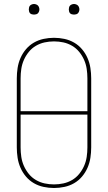

<svg xmlns="http://www.w3.org/2000/svg" viewBox="-20 -932 540 960"><path d="M250 8Q224 8 198 2.5Q172 -3 149.5 -16Q127 -29 110 -49Q93 -69 82.5 -93Q72 -117 68 -143Q64 -169 64 -195V-540Q64 -566 68 -592Q72 -618 82.5 -642Q93 -666 110 -686Q127 -706 149.5 -719Q172 -732 198 -737.5Q224 -743 250 -743Q276 -743 302 -737.5Q328 -732 350.5 -719Q373 -706 390 -686Q407 -666 417.5 -642Q428 -618 432 -592Q436 -566 436 -540V-195Q436 -169 432 -143Q428 -117 417.5 -93Q407 -69 390 -49Q373 -29 350.5 -16Q328 -3 302 2.5Q276 8 250 8ZM417 -376V-540Q417 -564 413.5 -587.5Q410 -611 400.5 -632.5Q391 -654 376 -672.5Q361 -691 340.5 -703Q320 -715 297 -720Q274 -725 250 -725Q226 -725 203 -720Q180 -715 159.5 -703Q139 -691 124 -672.5Q109 -654 99.5 -632.5Q90 -611 86.5 -587.5Q83 -564 83 -540V-376ZM250 -10Q274 -10 297 -15Q320 -20 340.5 -32Q361 -44 376 -62.5Q391 -81 400.5 -102.5Q410 -124 413.5 -147.5Q417 -171 417 -195V-359H83V-195Q83 -171 86.5 -147.5Q90 -124 99.5 -102.5Q109 -81 124 -62.5Q139 -44 159.5 -32Q180 -20 203 -15Q226 -10 250 -10ZM350 -859Q345 -859 339.5 -860.5Q334 -862 330.5 -865.5Q327 -869 325.5 -874.5Q324 -880 324 -885Q324 -890 325.5 -895.5Q327 -901 330.5 -904.5Q334 -908 339.5 -910Q345 -912 350 -912Q355 -912 360.5 -910Q366 -908 369.5 -904.5Q373 -901 375 -895.5Q377 -890 377 -885Q377 -880 375 -874.5Q373 -869 369.5 -865.5Q366 -862 360.5 -860.5Q355 -859 350 -859ZM150 -859Q145 -859 139.5 -860.5Q134 -862 130.5 -865.5Q127 -869 125.5 -874.5Q124 -880 124 -885Q124 -890 125.5 -895.5Q127 -901 130.5 -904.5Q134 -908 139.5 -910Q145 -912 150 -912Q155 -912 160.5 -910Q166 -908 169.5 -904.5Q173 -901 175 -895.5Q177 -890 177 -885Q177 -880 175 -874.5Q173 -869 169.5 -865.5Q166 -862 160.5 -860.5Q155 -859 150 -859Z"/></svg>

Font: Iosevka Thin
Style: Regular
Weight: 100
Monospace: yes
Designer: Belleve Invis
Foundry: Belleve Invis
Version: Version 32.5.0; ttfautohint (v1.8.4)